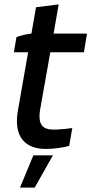

<svg xmlns="http://www.w3.org/2000/svg" viewBox="-20 -673 416 874"><path d="M188 5C223 5 268 -1 295 -9L309 -90C289 -87 248 -83 225 -83C178 -83 150 -101 163 -176L209 -435H362L376 -520H224L247 -653L144 -640L123 -520C100 -518 73 -511 55 -504L43 -435H108L61 -167C41 -48 97 5 188 5ZM71 181H138L221 34H132Z"/></svg>

Font: Fixel Text 20240404 Medium
Style: Italic
Weight: 500
Width: 4
Italic angle: -10°
Designer: AlfaBravo + MacPaw
Foundry: Kyrylo Tkachov, Marchela Mozhyna, Serhii Makarenko, Maria Weinstein, Zakhar Kryvoshyya
Version: Version 1.211;Glyphs 3.2 (3225)